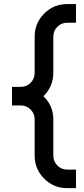

<svg xmlns="http://www.w3.org/2000/svg" viewBox="-20 -848 418 960"><path d="M153.3 -69.8V-251Q153.3 -279.8 133.1 -300.3Q112.8 -320.8 84 -320.8H40V-413.6H84Q112.8 -413.6 133.1 -434.1Q153.3 -454.6 153.3 -483.4V-665Q153.3 -732.4 200.9 -780Q248.5 -827.6 315.9 -827.6H359.9V-734.4H315.9Q287.1 -734.4 266.8 -714.1Q246.6 -693.8 246.6 -665V-483.4Q246.6 -415.5 197.3 -367.2Q246.6 -318.8 246.6 -251V-69.8Q246.6 -41 266.8 -20.5Q287.1 0 315.9 0H359.9V92.8H315.9Q248.5 92.8 200.9 45.2Q153.3 -2.4 153.3 -69.8Z"/></svg>

Font: Basically A Sans Serif Medium
Style: Regular
Weight: 500
Designer: Hyung-Suk Kim
Foundry: Mental Design
Version: 1.000